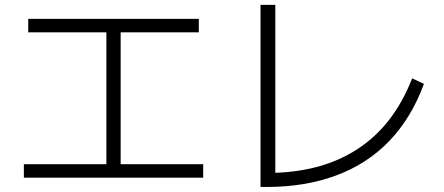

<svg xmlns="http://www.w3.org/2000/svg" viewBox="-20 -782 1800 778"><path d="M76.7 -62.2V-116.7H411.1V-651.1H94.4V-705.6H785.6V-651.1H468.9V-116.7H803.3V-62.2Z M1035.6 -24.4V-762.2H1095.6V-41.1L1060 -81.1Q1170 -81.1 1261.7 -105Q1353.3 -128.9 1428.3 -177.8Q1503.3 -226.7 1558.3 -298.3Q1613.3 -370 1650 -464.4L1697.8 -442.2Q1647.8 -305.6 1558.9 -212.2Q1470 -118.9 1343.9 -71.7Q1217.8 -24.4 1060 -24.4Z"/></svg>

Font: Paperlogy 3 Light
Style: Regular
Weight: 300
Designer: redesigned by Lee Juim, glyphs from Gmarket Sans & Montserrat
Foundry: PT&
Version: Version 1.001